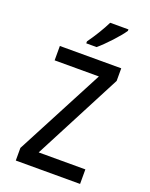

<svg xmlns="http://www.w3.org/2000/svg" viewBox="-171 -1029 871 1117"><g transform="rotate(20 265.0 -470.5)"><path d="M222 -793V-781H286C330 -818 399 -892 425 -932V-941H312C290 -896 257 -842 222 -793ZM70 0H468V-90H179L463 -636V-714H83V-625H357L70 -78Z"/></g></svg>

Font: Noto Sans Mono Condensed Medium
Style: Regular
Weight: 500
Width: 3
Designer: Monotype Design Team
Foundry: Monotype Imaging Inc.
Version: Version 2.014